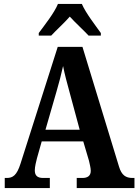

<svg xmlns="http://www.w3.org/2000/svg" viewBox="-20 -951 700 971"><path d="M176 -784V-771H239C263 -797 306 -836 333 -867C359 -838 407 -794 428 -771H490V-784C463 -822 413 -886 394 -931H273C255 -886 204 -822 176 -784ZM4 0H232V-51H198C167 -51 156 -65 156 -90C156 -108 163 -135 167 -151L191 -236H401L430 -138C433 -124 439 -102 439 -87C439 -61 422 -51 397 -51H368V0H660V-51H650C616 -51 595 -65 582 -108L397 -714H272L84 -124C65 -64 45 -51 14 -51H4ZM210 -295 266 -489C279 -533 290 -576 299 -617C307 -575 319 -532 332 -484L383 -295Z"/></svg>

Font: Noto Serif Devanagari Condensed
Style: Bold
Weight: 700
Width: 3
Designer: Universal Thirst, Indian Type Foundry and the Monotype Design Team
Foundry: Monotype Imaging Inc.
Version: Version 2.004